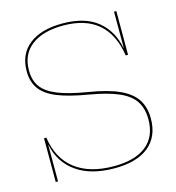

<svg xmlns="http://www.w3.org/2000/svg" viewBox="-113 -859 886 966"><g transform="rotate(-15 330.0 -376.0)"><path d="M606 -185Q606 -91 544 -40.5Q482 10 366 10Q243 10 168 -43Q93 -96 74 -190H73V0H61V-228H73Q89 -117 164 -59Q239 -1 366 -1Q476 -1 534.5 -48Q593 -95 593 -184Q593 -241 568 -279Q543 -317 486.5 -341.5Q430 -366 335 -382Q234 -399 175.5 -423Q117 -447 90.5 -484Q64 -521 64 -576Q64 -665 126 -713.5Q188 -762 299 -762Q415 -762 481 -709Q547 -656 565 -563H566V-752H578V-524H566Q531 -751 300 -751Q195 -751 135.5 -706Q76 -661 76 -577Q76 -525 100.5 -491Q125 -457 181.5 -434Q238 -411 337 -395Q435 -379 493.5 -352.5Q552 -326 579 -285.5Q606 -245 606 -185Z"/></g></svg>

Font: Hepta Slab Thin
Style: Regular
Weight: 250
Designer: Michael LaGattuta
Foundry: Michael LaGattuta
Version: Version 1.100; ttfautohint (v1.8) -l 8 -r 50 -G 200 -x 14 -D